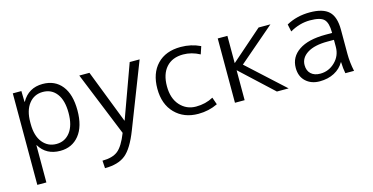

<svg xmlns="http://www.w3.org/2000/svg" viewBox="-76 -898 2909 1498"><g transform="rotate(-15 1378.5 -149.5)"><path d="M75.2 219.7V-519.5H144.5L146.5 -431.6H148.4Q204.1 -530.3 318.4 -530.3Q417 -530.3 472.7 -460.4Q528.3 -390.6 528.3 -261.2Q528.3 -131.8 471.2 -61Q414.1 9.8 318.4 9.8Q205.1 9.8 150.4 -81.1H148.4V219.7ZM148.4 -252.9Q148.4 -156.2 191.4 -103Q234.4 -49.8 303.2 -49.8Q372.1 -49.8 414.1 -104.5Q456.1 -159.2 456.1 -260.3Q456.1 -361.3 415 -415.5Q374 -469.7 303.7 -469.7Q233.4 -469.7 190.9 -415.5Q148.4 -361.3 148.4 -266.6Z M612.3 -519.5H694.3L861.3 -88.9H863.3L1019.5 -519.5H1099.6L897.5 0Q845.7 133.8 786.1 182.1Q726.6 230.5 619.1 230.5L615.2 168.9Q696.3 168.9 740.2 134.3Q784.2 99.6 823.2 0Z M1433.6 -530.3Q1517.6 -530.3 1590.8 -495.1L1570.3 -433.6Q1504.9 -468.8 1436.5 -468.8Q1348.6 -468.8 1299.8 -414.1Q1251 -359.4 1251 -261.2Q1251 -163.1 1302.2 -106.4Q1353.5 -49.8 1430.7 -49.8Q1507.8 -49.8 1570.3 -84L1590.8 -25.4Q1517.6 9.8 1433.6 9.8Q1317.4 9.8 1245.6 -63.5Q1173.8 -136.7 1173.8 -261.7Q1173.8 -386.7 1242.7 -458.5Q1311.5 -530.3 1433.6 -530.3Z M1730.5 0V-519.5H1808.6V-299.8H1809.6L2060.5 -519.5H2156.2L1867.2 -271.5L2164.1 0H2069.3L1809.6 -241.2H1808.6V0Z M2258.8 -139.6Q2258.8 -227.5 2334.5 -278.8Q2410.2 -330.1 2550.8 -330.1H2603.5V-335Q2603.5 -411.1 2574.7 -440.4Q2545.9 -469.7 2461.9 -469.7Q2377.9 -469.7 2298.8 -423.8L2286.1 -483.4Q2370.1 -530.3 2476.1 -530.3Q2582 -530.3 2629.4 -485.4Q2676.8 -440.4 2676.8 -336.9V-139.6Q2676.8 -73.2 2692.4 0H2622.1Q2614.3 -39.1 2612.3 -91.8H2610.4Q2583 -43.9 2532.2 -17.1Q2481.4 9.8 2413.6 9.8Q2345.7 9.8 2302.2 -30.3Q2258.8 -70.3 2258.8 -139.6ZM2331.1 -142.6Q2331.1 -97.7 2358.4 -72.3Q2385.7 -46.9 2433.6 -46.9Q2502 -46.9 2552.7 -96.2Q2603.5 -145.5 2603.5 -217.8V-274.4H2550.8Q2446.3 -274.4 2388.7 -238.3Q2331.1 -202.1 2331.1 -142.6Z"/></g></svg>

Font: GenEi M Gothic v2 Regular
Style: Regular
Weight: 400
Version: Version 2.0